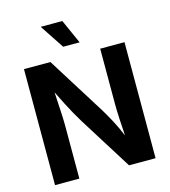

<svg xmlns="http://www.w3.org/2000/svg" viewBox="-134 -1056 1031 1163"><g transform="rotate(-15 381.0 -474.5)"><path d="M65.9 0V-727.5H231.9L461.9 -359.4Q483.4 -323.7 506.3 -281Q529.3 -238.3 553.2 -181.2Q549.3 -234.9 546.6 -288.8Q543.9 -342.8 543.9 -378.4V-727.5H696.3V0H529.8L320.8 -334Q300.8 -366.7 283.7 -397.5Q266.6 -428.2 248.8 -463.1Q231 -498 208.5 -543.5Q212.4 -477.5 215.3 -422.1Q218.3 -366.7 218.3 -334.5V0ZM330.6 -796.9 230 -948.7H365.7L433.6 -796.9Z"/></g></svg>

Font: Inter
Style: Bold
Weight: 700
Designer: Rasmus Andersson
Foundry: rsms
Version: Version 4.001;git-9221beed3